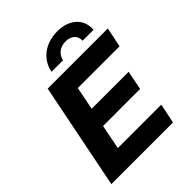

<svg xmlns="http://www.w3.org/2000/svg" viewBox="-248 -1052 1194 1194"><g transform="rotate(-45 349.0 -455.0)"><path d="M455 -829C504 -829 536 -801 533 -757H629C637 -851 564 -910 464 -910C358 -910 278 -851 260 -757H361C370 -801 406 -829 455 -829ZM671 -570 698 -700H169L29 0H571L598 -130H216L248 -292H574L599 -418H274L304 -570Z"/></g></svg>

Font: AWKNG-Font
Style: Bold Italic
Weight: 700
Italic angle: -11.3°
Designer: Awakening Church
Foundry: Awakening Church
Version: Version 1.700;PS 001.700;hotconv 1.0.88;makeotf.lib2.5.64775